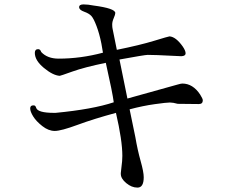

<svg xmlns="http://www.w3.org/2000/svg" viewBox="-20 -804 1040 871"><path d="M131 -326H133Q141 -326 144 -315Q151 -292 225 -292H232Q400 -308 496 -340Q491 -381 460 -519Q363 -499 308.5 -479.5Q254 -460 251 -460Q220 -462 179 -496Q138 -530 138 -564Q138 -581 153 -581Q163 -581 167 -568Q195 -538 246 -538Q346 -538 447 -565L440 -606Q431 -651 418 -685.5Q405 -720 394.5 -731.5Q384 -743 361.5 -751Q339 -759 339 -771.5Q339 -784 359 -784Q379 -784 404 -779Q503 -766 503 -745Q503 -738 496 -722Q489 -706 489 -693Q489 -680 491 -672L510 -578Q614 -599 679.5 -619Q745 -639 749 -639Q778 -637 809 -593Q822 -574 822 -562Q822 -550 803 -549Q802 -549 781 -550L695 -554Q663 -555 650 -555Q637 -555 522 -534L558 -357L784 -420Q801 -425 807 -425Q855 -425 888 -375Q900 -356 900 -349Q900 -332 882 -332L786 -333Q765 -339 750.5 -339Q736 -339 682 -331.5Q628 -324 568 -308L594 -182Q604 -123 618 -73.5Q632 -24 632 0Q632 47 604 47Q604 47 603 47Q577 47 552.5 26.5Q528 6 528 -15V-19L534 -73Q535 -84 535 -97Q535 -167 506 -292Q406 -265 331.5 -237.5Q257 -210 228.5 -210Q200 -210 172 -232Q144 -254 130.5 -276Q117 -298 117 -312Q117 -326 131 -326Z"/></svg>

Font: Sawarabi Mincho
Style: Regular
Weight: 400
Version: Version 1.00